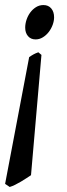

<svg xmlns="http://www.w3.org/2000/svg" viewBox="-45 -474 265 756"><path d="M54.2 -365.2Q54.2 -379.9 59.3 -395.8Q64.5 -411.6 74 -424.6Q83.5 -437.5 96.7 -445.8Q109.9 -454.1 126 -454.1Q145.5 -454.1 156.7 -440.9Q168 -427.7 168 -405.8Q168 -391.6 162.4 -376.2Q156.7 -360.8 147 -348.1Q137.2 -335.4 123.8 -327.1Q110.4 -318.8 95.2 -318.8Q76.2 -318.8 65.2 -331.8Q54.2 -344.7 54.2 -365.2ZM77.1 215.8Q69.8 220.7 59.3 227.5Q48.8 234.4 37.4 241.2Q25.9 248 14.4 253.7Q2.9 259.3 -6.8 262.2L-24.9 250L69.8 -249Q79.6 -255.9 87.2 -260Q94.7 -264.2 106 -268.1L118.2 -257.8Z"/></svg>

Font: Gentium Plus Eur
Style: Italic
Weight: 400
Italic angle: -8°
Designer: J. Victor Gaultney, Annie Olsen, Iska Routamaa, Becca Hirsbrunner
Foundry: SIL International
Version: Version 5.000